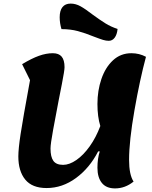

<svg xmlns="http://www.w3.org/2000/svg" viewBox="-20 -1022 846 1068"><path d="M522 -89Q522 -140 535 -180H526Q479 -88 403 -32Q327 24 239 24Q159 24 120.5 -23Q82 -70 82 -152Q82 -194 94.5 -276Q107 -358 147 -576L103 -665Q156 -697 196.5 -711.5Q237 -726 274 -726Q307 -726 323 -707Q339 -688 339 -648Q339 -630 324 -553.5Q309 -477 306 -462Q290 -380 275.5 -300Q261 -220 261 -196Q261 -149 277 -127Q293 -105 331 -105Q366 -105 405 -132Q444 -159 479 -208Q514 -257 538 -321Q522 -372 522 -444Q522 -518 544 -582.5Q566 -647 608.5 -686.5Q651 -726 711 -726Q755 -726 792 -706Q758 -580 728 -409Q698 -238 698 -133Q698 -50 723 -12Q676 26 620 26Q571 26 546.5 -4.5Q522 -35 522 -89ZM503 -818Q454 -838 413 -849Q372 -860 322 -860Q312 -893 312 -926Q312 -963 327.5 -982.5Q343 -1002 373 -1002Q401 -1002 428 -987Q455 -972 495 -941Q536 -911 566.5 -892Q597 -873 634 -861Q631 -830 618 -812.5Q605 -795 585 -795Q570 -795 553.5 -800Q537 -805 503 -818Z"/></svg>

Font: Lemonada SemiBold
Style: Regular
Weight: 600
Designer: Mohamed Gaber (Arabic) Eduardo Tunni (Latin)
Foundry: Kief Type Foundry
Version: Version 3.006